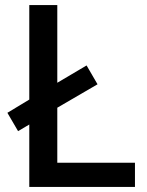

<svg xmlns="http://www.w3.org/2000/svg" viewBox="-20 -734 578 754"><path d="M95 0V-245L51 -219L9 -291L95 -343V-714H205V-409L320 -477L363 -403L205 -311V-95H510V0Z"/></svg>

Font: Noto Sans Adlam Unjoined Medium
Style: Regular
Weight: 500
Version: Version 3.001